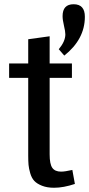

<svg xmlns="http://www.w3.org/2000/svg" viewBox="-20 -871 420 905"><path d="M23 -504H113V-137Q113 -111 114.5 -94Q116 -77 122.5 -54.5Q129 -32 141.5 -18.5Q154 -5 178 4.5Q202 14 235 14Q279 14 333 -4L321 -70Q286 -62 268 -62Q239 -62 226.5 -80Q214 -98 214 -143V-504H319V-572H214V-700L113 -686V-572H23ZM275 -795Q275 -777 281.5 -750Q288 -723 288 -709Q288 -676 257 -639L283 -609Q380 -686 380 -792Q380 -851 327 -851Q275 -851 275 -795Z"/></svg>

Font: Glegoo
Style: Bold
Weight: 700
Version: Version 2.0.1; ttfautohint (v0.9) -r 48 -G 60